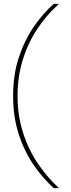

<svg xmlns="http://www.w3.org/2000/svg" viewBox="-20 -831 367 996"><path d="M259 145Q207 99 158.5 30.5Q110 -38 79 -129.5Q48 -221 48 -333Q48 -446 79 -537Q110 -628 158.5 -697Q207 -766 259 -811H284V-809Q222 -754 173.5 -681Q125 -608 98 -520.5Q71 -433 71 -333Q71 -234 98.5 -146Q126 -58 174.5 14.5Q223 87 284 143V145Z"/></svg>

Font: DM Sans 24pt Thin
Style: Regular
Weight: 250
Designer: Colophon Foundry, Jonny Pinhorn
Foundry: Colophon Foundry
Version: Version 4.004;gftools[0.9.30]